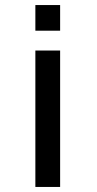

<svg xmlns="http://www.w3.org/2000/svg" viewBox="-20 -560 384 760"><path d="M120 -360V180H218V-360ZM120 -540V-438.5H218V-540Z"/></svg>

Font: Vela Sans SemBd
Style: Regular
Weight: 600
Designer: Principal design: Mikhail Sharanda - project Manrope.
Design modification: Ravid Balaliev
Foundry: Mikhail Sharanda
Version: Version 1.001